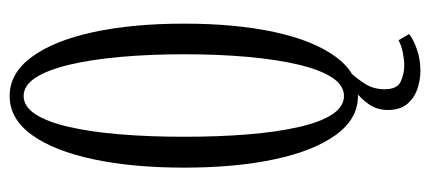

<svg xmlns="http://www.w3.org/2000/svg" viewBox="-267 -484 892 398"><g transform="rotate(-90 179.0 -285.0)"><path d="M179 11Q131.5 11 98.2 -35Q65 -81 47.8 -162Q30.5 -243 30.5 -349Q30.5 -456 47.8 -537.2Q65 -618.5 98.2 -664.8Q131.5 -711 179 -711Q226.5 -711 260.2 -664.8Q294 -618.5 311.5 -537.2Q329 -456 329 -349Q329 -243 311.5 -162Q294 -81 260.2 -35Q226.5 11 179 11ZM179 -18Q201 -18 217 -42.2Q233 -66.5 243.8 -111.2Q254.5 -156 260 -216.5Q265.5 -277 265.5 -349Q265.5 -421 260 -481.8Q254.5 -542.5 243.8 -587.5Q233 -632.5 217 -657.2Q201 -682 179 -682Q157 -682 141 -657.2Q125 -632.5 114.8 -587.5Q104.5 -542.5 99.5 -481.8Q94.5 -421 94.5 -349Q94.5 -277 99.5 -216.5Q104.5 -156 114.8 -111.2Q125 -66.5 141 -42.2Q157 -18 179 -18ZM230.5 140.5Q212 140.5 193.2 134Q174.5 127.5 162.2 112.8Q150 98 150 73Q150 51 161.5 34.2Q173 17.5 188.2 5.8Q203.5 -6 215 -12.5L226.5 -3.5Q216.5 7 204.8 24.8Q193 42.5 193 66.5Q193 92.5 209.2 99.8Q225.5 107 242 107Q254 107 269.2 104Q284.5 101 294.5 95L307.5 117Q296.5 126 275.8 133.2Q255 140.5 230.5 140.5Z"/></g></svg>

Font: Imbue 24pt Light
Style: Regular
Weight: 300
Designer: Tyler Finck
Foundry: Etcetera Type Company
Version: Version 1.102